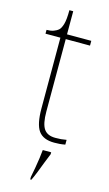

<svg xmlns="http://www.w3.org/2000/svg" viewBox="-133 -704 552 971"><g transform="rotate(15 143.0 -218.0)"><path d="M202 10Q144 10 119.5 -24Q95 -58 95 -141V-511H17V-531Q38 -531 53.5 -536.5Q69 -542 79 -551Q89 -560 96 -584Q103 -608 103 -657H123V-536H250V-511H123V-132Q123 -68 141 -41.5Q159 -15 201 -15Q218 -15 230.5 -16Q243 -17 259 -20V5Q243 8 229.5 9Q216 10 202 10ZM133 208Q138 183 142.5 157.5Q147 132 150.5 107.5Q154 83 156 61H200V71Q191 92 180.5 119.5Q170 147 159.5 174Q149 201 139 221H133Z"/></g></svg>

Font: Noto Serif Thai Thin
Style: Regular
Weight: 250
Version: Version 2.001